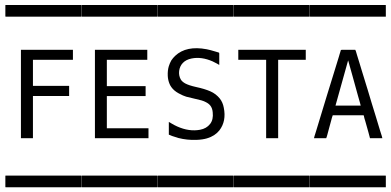

<svg xmlns="http://www.w3.org/2000/svg" viewBox="-20 -725 1603 788"><path d="M2.4 -704.6Q2.4 -704.6 8.3 -704.6H23.4H80.1H241.7H291H306.2Q306.2 -704.6 313 -704.6Q313.5 -704.1 313.5 -702.1V-693.8V-666V-659.2Q313.5 -659.2 313.5 -656.7Q313.5 -656.7 308.1 -656.7H293.9H237.8H75.2H24.9H9.8Q9.8 -656.7 2.9 -656.7Q2 -657.2 2 -659.2V-667V-695.3V-702.1Q2 -704.1 2.4 -704.6ZM65.9 -520.5H279.3V-479.5H115.2V-372.6H263.7V-331.1H115.2V-157.7H65.9ZM2.4 -4.4Q2.4 -4.4 8.3 -4.4H23.4H80.1H241.7H291H306.2Q306.2 -4.4 313 -4.4Q313.5 -3.9 313.5 -2V5.9V34.2V41Q313.5 41 313.5 43.5Q313.5 43.5 308.1 43.5H293.9H237.8H75.2H24.9H9.8Q9.8 43.5 2.9 43.5Q2 43 2 41V33.2V4.9V-2Q2 -3.9 2.4 -4.4Z M314.9 -704.6Q314.9 -704.6 320.8 -704.6H335.9H392.6H554.2H603.5H618.7Q618.7 -704.6 625.5 -704.6Q626 -704.1 626 -702.1V-693.8V-666V-659.2Q626 -659.2 626 -656.7Q626 -656.7 620.6 -656.7H606.4H550.3H387.7H337.4H322.3Q322.3 -656.7 315.4 -656.7Q314.5 -657.2 314.5 -659.2V-667V-695.3V-702.1Q314.5 -704.1 314.9 -704.6ZM369.6 -520.5H584.5V-479.5H418.5V-371.6H577.6V-330.6H418.5V-198.7H589.4V-157.7H369.6ZM314.9 -4.4Q314.9 -4.4 320.8 -4.4H335.9H392.6H554.2H603.5H618.7Q618.7 -4.4 625.5 -4.4Q626 -3.9 626 -2V5.9V34.2V41Q626 41 626 43.5Q626 43.5 620.6 43.5H606.4H550.3H387.7H337.4H322.3Q322.3 43.5 315.4 43.5Q314.5 43 314.5 41V33.2V4.9V-2Q314.5 -3.9 314.9 -4.4Z M627.4 -704.6Q627.4 -704.6 633.3 -704.6H648.4H705.1H866.7H916H931.2Q931.2 -704.6 938 -704.6Q938.5 -704.1 938.5 -702.1V-693.8V-666V-659.2Q938.5 -659.2 938.5 -656.7Q938.5 -656.7 933.1 -656.7H918.9H862.8H700.2H649.9H634.8Q634.8 -656.7 627.9 -656.7Q627 -657.2 627 -659.2V-667V-695.3V-702.1Q627 -704.1 627.4 -704.6ZM672.9 -224.6Q674.8 -223.6 679 -221.2Q683.1 -218.8 684.6 -217.8Q696.3 -210.9 707 -206.1Q755.9 -184.1 800.8 -192.4Q827.6 -197.3 842.3 -216.3Q856.4 -234.4 853 -264.2Q851.6 -280.8 843.3 -291.5Q836.9 -299.8 825 -305.7Q813 -311.5 806.2 -313.2Q799.3 -314.9 783.2 -318.8Q756.8 -324.7 744.6 -328.1Q732.4 -331.5 713.1 -342Q693.8 -352.5 683.1 -367.7Q677.7 -375.5 675.8 -380.9Q669.4 -396 668.5 -413.6Q667.5 -436 672.9 -453.6Q676.8 -465.8 683.1 -477.1Q689.9 -487.3 699.2 -496.1Q744.6 -538.6 828.1 -522.9Q841.3 -520.5 866.7 -512.7Q868.2 -512.2 871.6 -511.2Q875 -510.3 876.5 -509.8L879.4 -508.3Q879.9 -507.3 879.9 -504.4V-495.1V-458.5Q875 -460.9 870.6 -463.9Q862.8 -468.3 852.5 -473.1Q806.6 -493.2 766.1 -484.9Q743.7 -480.5 730.5 -466.8Q717.8 -453.6 715.3 -434.1Q712.9 -414.6 722.2 -398.4Q727.1 -390.1 739.7 -382.8Q754.9 -374.5 785.6 -367.7Q819.8 -360.4 843 -350.3Q866.2 -340.3 882.3 -320.3Q894.5 -304.7 898.4 -283.2Q909.7 -228 880.4 -189.9Q862.3 -167 829.6 -157.2Q812 -151.9 786.6 -150.9Q748 -149.4 711.9 -158.7Q706.1 -160.2 686 -167Q684.1 -167.5 679.7 -169.7Q675.3 -171.9 672.9 -172.4ZM627.4 -4.4H633.3H648.4H705.1H866.7H916H931.2H938Q938.5 -3.9 938.5 -2V5.9V34.2V41V43.5H933.1H918.9H862.8H700.2H649.9H634.8H627.9Q627 43 627 41V33.2V4.9V-2Q627 -3.9 627.4 -4.4Z M939.9 -704.6Q939.9 -704.6 945.8 -704.6H960.9H1017.6H1179.2H1228.5H1243.7Q1243.7 -704.6 1250.5 -704.6Q1251 -704.1 1251 -702.1V-693.8V-666V-659.2Q1251 -659.2 1251 -656.7Q1251 -656.7 1245.6 -656.7H1231.4H1175.3H1012.7H962.4H947.3Q947.3 -656.7 940.4 -656.7Q939.5 -657.2 939.5 -659.2V-667V-695.3V-702.1Q939.5 -704.1 939.9 -704.6ZM958 -520.5H1234.9V-479.5H1121.6V-157.7H1072.3V-479.5H958ZM939.9 -4.4Q939.9 -4.4 945.8 -4.4H960.9H1017.6H1179.2H1228.5H1243.7Q1243.7 -4.4 1250.5 -4.4Q1251 -3.9 1251 -2V5.9V34.2V41Q1251 41 1251 43.5Q1251 43.5 1245.6 43.5H1231.4H1175.3H1012.7H962.4H947.3Q947.3 43.5 940.4 43.5Q939.5 43 939.5 41V33.2V4.9V-2Q939.5 -3.9 939.9 -4.4Z M1252.4 -4.4Q1252.4 -4.4 1258.3 -4.4H1273.4H1330.1H1491.7H1541H1556.2Q1556.2 -4.4 1563 -4.4Q1563.5 -3.9 1563.5 -2V5.9V34.2V41Q1563.5 41 1563.5 43.5Q1563.5 43.5 1558.1 43.5H1543.9H1487.8H1325.2H1274.9H1259.8Q1259.8 43.5 1252.9 43.5Q1252 43 1252 41V33.2V4.9V-2Q1252 -3.9 1252.4 -4.4ZM1408.7 -477.1 1356.9 -291.5H1460.4L1457 -304.7L1449.2 -332L1425.3 -418.5L1414.1 -458.5L1410.6 -471.2ZM1252.4 -704.6Q1252.4 -704.6 1258.3 -704.6H1273.4H1330.1H1491.7H1541H1556.2Q1556.2 -704.6 1563 -704.6Q1563.5 -704.1 1563.5 -702.1V-693.8V-666V-659.2Q1563.5 -659.2 1563.5 -656.7Q1563.5 -656.7 1558.1 -656.7H1543.9H1487.8H1325.2H1274.9H1259.8Q1259.8 -656.7 1252.9 -656.7Q1252 -657.2 1252 -659.2V-667V-695.3V-702.1Q1252 -704.1 1252.4 -704.6ZM1268.6 -157.7Q1269 -161.6 1271 -167Q1272 -170.4 1274.2 -177Q1276.4 -183.6 1277.3 -187Q1287.1 -220.7 1295.4 -246.6Q1304.2 -275.9 1322.3 -335Q1340.3 -394 1349.6 -423.3Q1366.2 -477.1 1371.1 -493.2Q1372.1 -496.6 1374 -503.2Q1376 -509.8 1377 -512.7Q1378.4 -519 1379.4 -520Q1379.9 -520.5 1383.3 -520.5H1393.6H1424.3H1433.6H1435.5Q1438 -521 1438 -520.5L1440.4 -515.6Q1441.9 -511.7 1445.3 -499Q1448.2 -488.3 1455.3 -466.6Q1462.4 -444.8 1465.3 -433.6Q1468.8 -422.4 1472.7 -409.7Q1476.6 -397 1481.4 -381.3Q1486.3 -365.7 1488.8 -357.4Q1494.1 -338.9 1505.4 -302Q1516.6 -265.1 1522.5 -246.6Q1530.8 -220.7 1540.5 -187Q1541.5 -183.6 1543.7 -177Q1545.9 -170.4 1546.9 -167Q1548.8 -161.6 1549.3 -157.7H1498.5Q1498 -161.6 1496.1 -167Q1495.1 -169.4 1494.1 -174.3Q1493.2 -179.2 1492.2 -181.6L1479 -228.5Q1478 -231.4 1476.3 -237.1Q1474.6 -242.7 1474.1 -245.6Q1474.1 -246.1 1473.9 -247.6Q1473.6 -249 1473.1 -250.2Q1472.7 -251.5 1472.2 -252H1466.3H1452.1H1397.5H1358.9H1349.1H1345.7L1343.8 -246.6Q1342.8 -244.1 1341.6 -239.5Q1340.3 -234.9 1339.8 -232.4Q1337.4 -223.6 1332.5 -205.8Q1327.6 -188 1325.2 -178.7Q1324.7 -176.3 1323.2 -171.1Q1321.8 -166 1320.8 -163.1Q1319.3 -158.2 1318.8 -157.7H1315.4H1305.7Z"/></svg>

Font: ERD_A
Style: Medium
Weight: 500
Version: Version 001.000